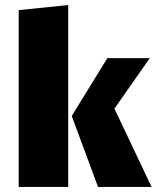

<svg xmlns="http://www.w3.org/2000/svg" viewBox="-20 -740 620 760"><path d="M250 0H54V-700L250 -720ZM580 0H368L264 -281L405 -510H573L433 -310Z"/></svg>

Font: Sansita ExtraBold
Style: Regular
Weight: 800
Designer: Pablo Cosgaya
Foundry: Omnibus-Type
Version: Version 1.006